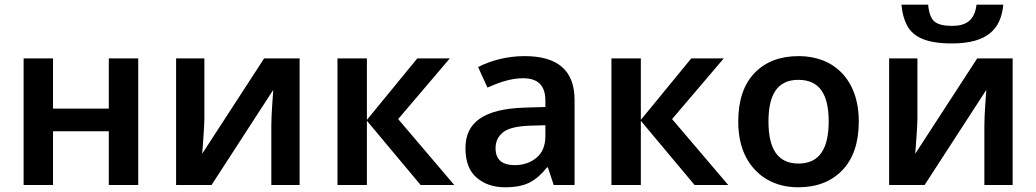

<svg xmlns="http://www.w3.org/2000/svg" viewBox="-20 -792 4436 822"><path d="M81.1 -542V0H207V-230H445.8V0H571.8V-542H445.8V-327.1H207V-542Z M855 -542H733.9V0H885.7L1149.9 -407.2C1147.9 -380.9 1141.6 -297.4 1141.6 -254.9V0H1262.7V-542H1110.8L845.7 -133.8C847.2 -154.8 855 -250 855 -284.2Z M1550.8 -278.8V-542H1424.8V0H1550.8V-274.9L1780.8 0H1924.8L1684.6 -282.2L1905.8 -542H1766.6Z M2225.6 -551.8C2151.4 -551.8 2080.1 -532.7 2026.9 -504.9L2066.9 -417C2115.7 -438.5 2165 -457 2219.7 -457C2279.8 -457 2314.9 -429.2 2314.9 -360.8V-334L2220.7 -331.1C2054.2 -324.7 1972.7 -270 1972.7 -158.2C1972.7 -100.6 1988.8 -58.1 2021 -31.2C2052.7 -3.9 2093.3 9.8 2141.6 9.8C2186 9.8 2221.7 2.9 2247.6 -10.7C2273.4 -23.9 2298.3 -45.4 2321.8 -75.2H2325.7L2350.6 0H2439.9V-363.8C2439.9 -492.2 2365.7 -551.8 2225.6 -551.8ZM2314.9 -255.9V-210C2314.9 -168.5 2302.2 -137.7 2276.9 -116.7C2251.5 -95.7 2220.2 -85 2183.6 -85C2134.3 -85 2101.6 -105 2101.6 -157.2C2101.6 -186 2112.3 -208.5 2133.8 -225.6C2154.8 -242.7 2193.4 -252 2248.5 -253.9Z M2723.6 -278.8V-542H2597.7V0H2723.6V-274.9L2953.6 0H3097.7L2857.4 -282.2L3078.6 -542H2939.5Z M3656.7 -272C3656.7 -451.7 3549.3 -551.8 3399.9 -551.8C3319.8 -551.8 3256.8 -527.8 3210.4 -479.5C3164.1 -431.2 3140.6 -362.3 3140.6 -272C3140.6 -211.9 3151.9 -161.1 3173.8 -119.1C3218.3 -35.2 3297.9 9.8 3397 9.8C3476.6 9.8 3540 -14.6 3586.9 -64C3633.3 -112.8 3656.7 -182.1 3656.7 -272ZM3270 -272C3270 -386.7 3308.1 -450.2 3397.9 -450.2C3489.7 -450.2 3527.8 -386.7 3527.8 -272C3527.8 -157.2 3489.3 -91.8 3398.9 -91.8C3307.6 -91.8 3270 -157.2 3270 -272Z M4160.6 -772C4152.8 -704.1 4115.2 -681.2 4056.6 -681.2C4022 -681.2 3996.6 -687 3981.4 -699.2C3966.3 -710.9 3957 -735.4 3953.6 -772H3839.4C3842.3 -736.8 3850.6 -707 3863.8 -682.1C3890.6 -632.8 3947.8 -606 4054.7 -606C4209.5 -606 4265.6 -669.4 4275.4 -772ZM3907.7 -542H3786.6V0H3938.5L4202.6 -407.2C4200.7 -380.9 4194.3 -297.4 4194.3 -254.9V0H4315.4V-542H4163.6L3898.4 -133.8C3899.9 -154.8 3907.7 -250 3907.7 -284.2Z"/></svg>

Font: Noto Reveo Sans
Style: Regular
Weight: 600
Designer: Monotype Design Team
Foundry: Monotype Imaging Inc.
Version: Version 2.007